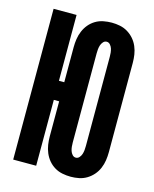

<svg xmlns="http://www.w3.org/2000/svg" viewBox="-113 -819 726 904"><g transform="rotate(15 250.0 -367.5)"><path d="M319 8Q299 8 278.5 4Q258 0 240.5 -10.5Q223 -21 210 -36.5Q197 -52 189 -71Q181 -90 178 -110Q175 -130 175 -151V-321H149V0H37V-735H149V-414H175V-585Q175 -605 178 -625Q181 -645 189 -664Q197 -683 210 -698.5Q223 -714 240.5 -724.5Q258 -735 278.5 -739Q299 -743 319 -743Q339 -743 359 -739Q379 -735 396.5 -724.5Q414 -714 427.5 -698.5Q441 -683 449 -664Q457 -645 460 -625Q463 -605 463 -585V-151Q463 -130 460 -110Q457 -90 449 -71Q441 -52 427.5 -36.5Q414 -21 396.5 -10.5Q379 0 359 4Q339 8 319 8ZM319 -85Q329 -85 336 -93Q343 -101 346 -110.5Q349 -120 350 -130Q351 -140 351 -151V-585Q351 -595 350 -605Q349 -615 346 -624.5Q343 -634 336 -642Q329 -650 319 -650Q309 -650 302 -642Q295 -634 292 -624.5Q289 -615 288 -605Q287 -595 287 -585V-151Q287 -140 288 -130Q289 -120 292 -110.5Q295 -101 302 -93Q309 -85 319 -85Z"/></g></svg>

Font: Iosevka Term Curly Heavy
Style: Regular
Weight: 900
Designer: Belleve Invis
Foundry: Belleve Invis
Version: Version 32.3.0